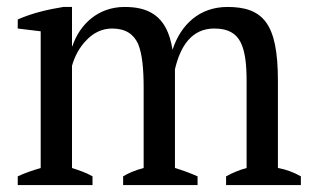

<svg xmlns="http://www.w3.org/2000/svg" viewBox="-20 -532 903 552"><path d="M548 -25C528 -34 506 -42 483 -49V-333C499 -401 532 -450 596 -450C636 -450 659 -436 672 -410C685 -384 689 -346 689 -298V-49C670 -44 650 -36 630 -25V0H845V-25C824 -37 802 -45 779 -49V-300C779 -384 768 -437 744 -469C720 -501 683 -512 634 -512C554 -512 500 -462 476 -389C468 -440 450 -471 425 -489C400 -507 370 -512 338 -512C262 -512 209 -462 188 -399H187V-512H162C119 -505 74 -495 31 -476V-450L97 -442V-49C73 -42 50 -34 31 -25V0H246V-25C227 -36 208 -42 187 -49V-343C195 -371 209 -397 229 -417C248 -437 273 -450 302 -450C341 -450 364 -434 377 -406C389 -377 393 -333 393 -280V-49C366 -42 347 -33 334 -25V0H548Z"/></svg>

Font: PT Serif
Style: Regular
Weight: 400
Designer: A.Korolkova, O.Umpeleva, V.Yefimov
Foundry: ParaType Ltd
Version: Version 1.000;PS 001.000;hotconv 1.0.88;makeotf.lib2.5.64775